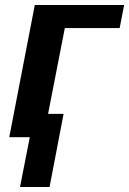

<svg xmlns="http://www.w3.org/2000/svg" viewBox="-20 -548 516 767"><path d="M60 199 99 0H17L119 -528H476L458 -436H239L172 -93H234L178 199Z"/></svg>

Font: Libra Sans
Style: Bold Italic
Weight: 700
Italic angle: -12°
Foundry: Context Ltd
Version: Version 1.002